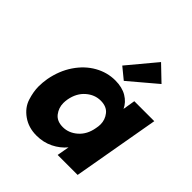

<svg xmlns="http://www.w3.org/2000/svg" viewBox="-223 -997 1162 1162"><g transform="rotate(45 357.5 -416.0)"><path d="M77 -280Q93 -366 137 -431Q181 -496 243 -531Q305 -566 374 -566Q433 -566 473 -542Q513 -518 531 -479L544 -558H715L617 0H446L460 -79Q428 -40 379.5 -16Q331 8 272 8Q204 8 154 -27.5Q104 -63 87.5 -115Q71 -167 71 -212Q71 -244 77 -280ZM495 -279Q499 -298 499 -314Q499 -354 474 -385.5Q449 -417 398 -417Q347 -417 305 -380.5Q263 -344 251 -280Q248 -262 248 -247Q248 -206 273 -173.5Q298 -141 349 -141Q400 -141 442 -178Q484 -215 495 -279ZM340 -659 491 -840 587 -748 412 -600Z"/></g></svg>

Font: Fz Poppins
Style: Bold Italic
Weight: 700
Italic angle: -10°
Designer: Ninad Kale (Devanagari), Jonny Pinhorn (Latin)
Foundry: Indian Type Foundry
Version: Vit hóa bi Vntype.Com & FontZin.Com